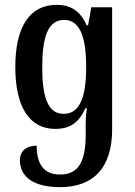

<svg xmlns="http://www.w3.org/2000/svg" viewBox="-20 -522 555 791"><path d="M227 249C362 249 442 173 442 10V-492H356L343 -418H337C311 -476 273 -502 213 -502C104 -502 43 -414 43 -246C43 -76 105 9 207 9C269 9 304 -16 332 -76H338C333 -44 333 -21 333 12V34C333 155 296 197 227 197C163 197 131 157 131 78C86 79 62 102 62 138C62 209 122 249 227 249ZM242 -53C174 -53 154 -129 154 -245C154 -361 174 -440 244 -440C306 -440 335 -377 335 -245C335 -102 299 -53 242 -53Z"/></svg>

Font: Noto Serif Armenian Condensed SemiBold
Style: Regular
Weight: 600
Width: 3
Designer: Monotype Design Team
Foundry: Monotype Imaging Inc.
Version: Version 2.008